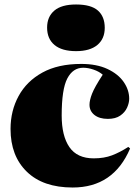

<svg xmlns="http://www.w3.org/2000/svg" viewBox="-20 -822 615 856"><path d="M304 14Q172 14 99.5 -56.5Q27 -127 27 -247Q27 -328 63 -394Q99 -460 169 -498.5Q239 -537 342 -537Q411 -537 459 -514.5Q507 -492 531.5 -456.5Q556 -421 556 -382Q556 -363 546.5 -342Q537 -321 516 -306.5Q495 -292 461 -292Q423 -292 401 -309.5Q379 -327 379 -355Q379 -375 390.5 -404.5Q402 -434 438 -489Q422 -503 397.5 -511.5Q373 -520 351 -520Q305 -520 280 -472Q255 -424 255 -307Q255 -216 289.5 -166Q324 -116 398 -116Q444 -116 479.5 -129.5Q515 -143 552 -167L560 -160Q486 14 304 14ZM319 -594Q256 -594 223 -621.5Q190 -649 190 -699Q190 -747 222 -774.5Q254 -802 319 -802Q386 -802 416.5 -775Q447 -748 447 -698Q447 -649 414 -621.5Q381 -594 319 -594Z"/></svg>

Font: Literata 72pt Black
Style: Regular
Weight: 900
Designer: Latin by Veronika Burian and Jose Scaglione. Greek by Irene Vlachou. Cyrillic by Vera Evstafieva.
Foundry: TypeTogether
Version: Version 3.002